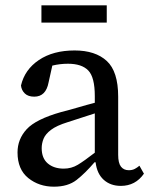

<svg xmlns="http://www.w3.org/2000/svg" viewBox="-20 -689 570 723"><path d="M435 11Q396 11 370.5 -12Q345 -35 340 -78H336Q301 -37 268.5 -11.5Q236 14 183 14Q127 14 86.5 -18.5Q46 -51 46 -115Q46 -165 80.5 -202.5Q115 -240 210 -267Q242 -275 274 -284.5Q306 -294 337 -302V-327Q337 -398 312.5 -423.5Q288 -449 236 -449Q206 -449 177 -442L163 -379Q153 -325 109 -325Q86 -325 73.5 -337Q61 -349 59 -367Q73 -427 126.5 -463Q180 -499 261 -499Q339 -499 382 -459.5Q425 -420 425 -325V-106Q425 -75 435.5 -61.5Q446 -48 465 -48Q478 -48 487.5 -53Q497 -58 505 -65L522 -35Q490 11 435 11ZM137 -131Q137 -93 160 -73.5Q183 -54 220 -54Q249 -54 273 -68.5Q297 -83 337 -114V-262L235 -229Q193 -216 172 -200Q151 -184 144 -166.5Q137 -149 137 -131ZM136 -604V-669H382V-604Z"/></svg>

Font: Source Serif 4 SmText
Style: Regular
Weight: 400
Designer: Frank Grießhammer
Foundry: Adobe
Version: Version 4.005;hotconv 1.1.0;makeotfexe 2.6.0